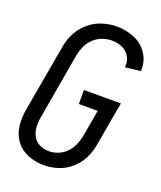

<svg xmlns="http://www.w3.org/2000/svg" viewBox="-139 -831 778 928"><g transform="rotate(20 250.0 -367.5)"><path d="M197 8Q154 8 115 -7.5Q76 -23 52 -55.5Q28 -88 23 -130.5Q18 -173 26 -216L87 -561Q93 -598 111 -633Q129 -668 160 -694Q191 -720 228 -731.5Q265 -743 301 -743Q349 -743 392.5 -725Q436 -707 461.5 -667.5Q487 -628 483 -580L404 -571Q409 -599 395 -624Q381 -649 355.5 -660Q330 -671 301 -671Q278 -671 254 -662.5Q230 -654 210.5 -636Q191 -618 180.5 -595.5Q170 -573 165 -549L105 -204Q100 -178 102 -152.5Q104 -127 115.5 -106Q127 -85 149.5 -74.5Q172 -64 198 -64Q221 -64 244 -73Q267 -82 285 -100Q303 -118 313 -140.5Q323 -163 328 -186L353 -328H256V-400H446L433 -328L406 -174Q400 -137 383 -102.5Q366 -68 336 -41.5Q306 -15 269.5 -3.5Q233 8 197 8Z"/></g></svg>

Font: Iosevka SS08
Style: Italic
Weight: 400
Italic angle: -10°
Monospace: yes
Designer: Belleve Invis
Foundry: Belleve Invis
Version: 2.1.0; ttfautohint (v1.8.2)